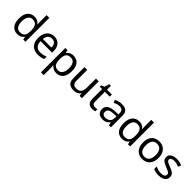

<svg xmlns="http://www.w3.org/2000/svg" viewBox="355 -2421 4323 4323"><g transform="rotate(45 2516.5 -260.0)"><path d="M275 10Q175 10 115 -59.5Q55 -129 55 -267Q55 -405 115.5 -475.5Q176 -546 276 -546Q318 -546 349 -535.5Q380 -525 403 -507Q426 -489 442 -467H448Q447 -480 444.5 -505.5Q442 -531 442 -546V-760H530V0H459L446 -72H442Q426 -49 403 -30.5Q380 -12 348.5 -1Q317 10 275 10ZM289 -63Q374 -63 408.5 -109.5Q443 -156 443 -250V-266Q443 -366 410 -419.5Q377 -473 288 -473Q217 -473 181.5 -416.5Q146 -360 146 -265Q146 -169 181.5 -116Q217 -63 289 -63Z M907 -546Q976 -546 1025.5 -516Q1075 -486 1101.5 -431.5Q1128 -377 1128 -304V-251H761Q763 -160 807.5 -112.5Q852 -65 932 -65Q983 -65 1022.5 -74.5Q1062 -84 1104 -102V-25Q1063 -7 1023 1.5Q983 10 928 10Q852 10 793.5 -21Q735 -52 702.5 -113.5Q670 -175 670 -264Q670 -352 699.5 -415Q729 -478 782.5 -512Q836 -546 907 -546ZM906 -474Q843 -474 806.5 -433.5Q770 -393 763 -321H1036Q1036 -367 1022 -401Q1008 -435 979.5 -454.5Q951 -474 906 -474Z M1519 -546Q1618 -546 1678.5 -477Q1739 -408 1739 -269Q1739 -178 1711.5 -115.5Q1684 -53 1634.5 -21.5Q1585 10 1518 10Q1477 10 1445 -1Q1413 -12 1390.5 -29.5Q1368 -47 1352 -68H1346Q1348 -51 1350 -25Q1352 1 1352 20V240H1264V-536H1336L1348 -463H1352Q1368 -486 1390.5 -505Q1413 -524 1444.5 -535Q1476 -546 1519 -546ZM1503 -472Q1449 -472 1416 -451.5Q1383 -431 1368 -390Q1353 -349 1352 -286V-269Q1352 -203 1366 -157Q1380 -111 1413.5 -87Q1447 -63 1505 -63Q1554 -63 1585.5 -90Q1617 -117 1632.5 -163.5Q1648 -210 1648 -270Q1648 -362 1612.5 -417Q1577 -472 1503 -472Z M2327 -536V0H2255L2242 -71H2238Q2221 -43 2194 -25Q2167 -7 2135 1.5Q2103 10 2068 10Q2004 10 1960.5 -10.5Q1917 -31 1895 -74Q1873 -117 1873 -185V-536H1962V-191Q1962 -127 1991 -95Q2020 -63 2081 -63Q2141 -63 2175.5 -85.5Q2210 -108 2224.5 -151.5Q2239 -195 2239 -257V-536Z M2676 -62Q2696 -62 2717 -65.5Q2738 -69 2751 -73V-6Q2737 1 2711 5.5Q2685 10 2661 10Q2619 10 2583.5 -4.5Q2548 -19 2526 -55Q2504 -91 2504 -156V-468H2428V-510L2505 -545L2540 -659H2592V-536H2747V-468H2592V-158Q2592 -109 2615.5 -85.5Q2639 -62 2676 -62Z M3061 -545Q3159 -545 3206 -502Q3253 -459 3253 -365V0H3189L3172 -76H3168Q3145 -47 3120.5 -27.5Q3096 -8 3064.5 1Q3033 10 2988 10Q2940 10 2901.5 -7Q2863 -24 2841 -59.5Q2819 -95 2819 -149Q2819 -229 2882 -272.5Q2945 -316 3076 -320L3167 -323V-355Q3167 -422 3138 -448Q3109 -474 3056 -474Q3014 -474 2976 -461.5Q2938 -449 2905 -433L2878 -499Q2913 -518 2961 -531.5Q3009 -545 3061 -545ZM3087 -259Q2987 -255 2948.5 -227Q2910 -199 2910 -148Q2910 -103 2937.5 -82Q2965 -61 3008 -61Q3076 -61 3121 -98.5Q3166 -136 3166 -214V-262Z M3609 10Q3509 10 3449 -59.5Q3389 -129 3389 -267Q3389 -405 3449.5 -475.5Q3510 -546 3610 -546Q3652 -546 3683 -535.5Q3714 -525 3737 -507Q3760 -489 3776 -467H3782Q3781 -480 3778.5 -505.5Q3776 -531 3776 -546V-760H3864V0H3793L3780 -72H3776Q3760 -49 3737 -30.5Q3714 -12 3682.5 -1Q3651 10 3609 10ZM3623 -63Q3708 -63 3742.5 -109.5Q3777 -156 3777 -250V-266Q3777 -366 3744 -419.5Q3711 -473 3622 -473Q3551 -473 3515.5 -416.5Q3480 -360 3480 -265Q3480 -169 3515.5 -116Q3551 -63 3623 -63Z M4500 -269Q4500 -202 4482.5 -150.5Q4465 -99 4432.5 -63Q4400 -27 4353.5 -8.5Q4307 10 4250 10Q4197 10 4152 -8.5Q4107 -27 4074 -63Q4041 -99 4022.5 -150.5Q4004 -202 4004 -269Q4004 -358 4034 -419.5Q4064 -481 4120 -513.5Q4176 -546 4253 -546Q4326 -546 4381.5 -513.5Q4437 -481 4468.5 -419.5Q4500 -358 4500 -269ZM4095 -269Q4095 -206 4111.5 -159.5Q4128 -113 4163 -88Q4198 -63 4252 -63Q4306 -63 4341 -88Q4376 -113 4392.5 -159.5Q4409 -206 4409 -269Q4409 -333 4392 -378Q4375 -423 4340.5 -447.5Q4306 -472 4251 -472Q4169 -472 4132 -418Q4095 -364 4095 -269Z M4988 -148Q4988 -96 4962 -61Q4936 -26 4888 -8Q4840 10 4774 10Q4718 10 4677.5 1Q4637 -8 4606 -24V-104Q4638 -88 4683.5 -74.5Q4729 -61 4776 -61Q4843 -61 4873 -82.5Q4903 -104 4903 -140Q4903 -160 4892 -176Q4881 -192 4852.5 -208Q4824 -224 4771 -244Q4719 -264 4682 -284Q4645 -304 4625 -332Q4605 -360 4605 -404Q4605 -472 4660.5 -509Q4716 -546 4806 -546Q4855 -546 4897.5 -536.5Q4940 -527 4977 -510L4947 -440Q4913 -454 4876 -464Q4839 -474 4800 -474Q4746 -474 4717.5 -456.5Q4689 -439 4689 -409Q4689 -387 4702 -371.5Q4715 -356 4745.5 -341.5Q4776 -327 4827 -307Q4878 -288 4914 -268Q4950 -248 4969 -219.5Q4988 -191 4988 -148Z"/></g></svg>

Font: Noto Sans Oriya
Style: Regular
Weight: 400
Designer: Amélie Bonet and Sol Matas
Foundry: Google LLC
Version: Version 2.006